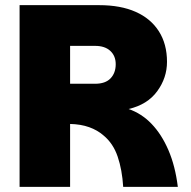

<svg xmlns="http://www.w3.org/2000/svg" viewBox="-20 -725 742 745"><path d="M56 0V-705H365Q448 -705 506.5 -679Q565 -653 596.5 -603.5Q628 -554 628 -485Q628 -423 590 -371Q552 -319 479 -302Q529 -285 568 -244.5Q607 -204 633.5 -142.5Q660 -81 670 0H458Q454 -66 436.5 -117.5Q419 -169 381 -200Q358 -220 326 -231.5Q294 -243 252 -244V0ZM252 -400H349Q389 -400 409 -421Q429 -442 429 -476Q429 -508 408 -527.5Q387 -547 349 -547H252Z"/></svg>

Font: Parkinsans ExtraBold
Style: Regular
Weight: 800
Designer: Red Stone, Indian Type Foundry
Foundry: Indian Type Foundry
Version: Version 1.000